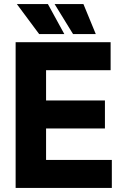

<svg xmlns="http://www.w3.org/2000/svg" viewBox="-20 -917 594 946"><path d="M63 -897 173 -749H297L216 -897ZM249 -897 340 -749H452L391 -897ZM57 -709V9H531V-129H207V-284H497V-422H207V-571H525V-709Z"/></svg>

Font: Kalas SG
Style: Bold
Weight: 700
Designer: Kalas
Foundry: Kalas
Version: Version 2.000;FEAKit 1.0